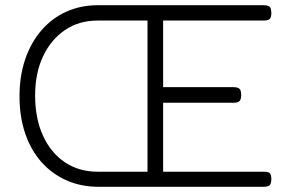

<svg xmlns="http://www.w3.org/2000/svg" viewBox="-20 -707 1118 738"><path d="M359 11Q291 11 235 -14Q179 -39 138.5 -85Q98 -131 76.5 -195Q55 -259 55 -337Q55 -414 76.5 -478Q98 -542 138 -589Q178 -636 233.5 -661.5Q289 -687 357 -687H994Q1005 -687 1011.5 -684Q1018 -681 1020.5 -674.5Q1023 -668 1023 -656Q1023 -645 1020 -639Q1017 -633 1010.5 -630.5Q1004 -628 993 -628H607V-372H878Q889 -372 895.5 -369Q902 -366 904.5 -359.5Q907 -353 907 -341Q907 -330 904 -323.5Q901 -317 894.5 -314.5Q888 -312 876 -312H607V-47H994Q1005 -47 1011.5 -44.5Q1018 -42 1020.5 -36Q1023 -30 1023 -18Q1023 -7 1020 -0.5Q1017 6 1010.5 8.5Q1004 11 993 11ZM355 -47H547V-628H355Q283 -628 229 -591Q175 -554 145 -489.5Q115 -425 115 -340Q115 -252 145 -186Q175 -120 229 -83.5Q283 -47 355 -47Z"/></svg>

Font: Fredoka Light
Style: Regular
Weight: 300
Designer: Ben Nathan
Foundry: Milena B. Brandão, Ben Nathan
Version: Version 2.001